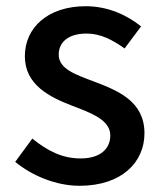

<svg xmlns="http://www.w3.org/2000/svg" viewBox="-20 -584 520 618"><path d="M236 14C372 14 445 -62 445 -155C445 -258 360 -292 284 -321C223 -344 169 -362 169 -408C169 -446 197 -476 259 -476C303 -476 342 -456 381 -428L434 -499C391 -534 329 -564 256 -564C134 -564 60 -495 60 -403C60 -310 141 -271 214 -243C274 -220 335 -198 335 -148C335 -106 304 -74 239 -74C180 -74 132 -99 84 -138L29 -63C82 -19 160 14 236 14Z"/></svg>

Font: Noto Sans JP Medium
Style: Regular
Weight: 500
Designer: Ryoko NISHIZUKA 西塚涼子 (kana, bopomofo & ideographs); Paul D. Hunt (Latin, Greek & Cyrillic); Sandoll Communications 산돌커뮤니
Foundry: Adobe
Version: Version 2.004;hotconv 1.0.118;makeotfexe 2.5.65603